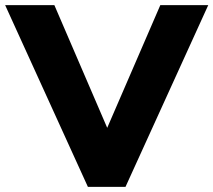

<svg xmlns="http://www.w3.org/2000/svg" viewBox="-43 -725 828 745"><path d="M579 -705H765L444 0H298L-23 -705H168L373 -229Z"/></svg>

Font: wassup Sans
Style: Black
Weight: 900
Version: Version 2.001